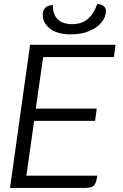

<svg xmlns="http://www.w3.org/2000/svg" viewBox="-20 -919 600 939"><path d="M191 -640 155 -388H453L445 -328H147L109 -60H456Q451 -23 439.5 -11.5Q428 0 396 0H29L127 -700H545L537 -640ZM189 -846Q189 -869 202 -881.5Q215 -894 239 -894Q237 -852 260.5 -826.5Q284 -801 333 -801Q381 -801 411 -827.5Q441 -854 455 -899Q474 -899 486 -890Q498 -881 498 -866Q498 -836 476.5 -809.5Q455 -783 416.5 -767Q378 -751 328 -751Q260 -751 224.5 -779Q189 -807 189 -846Z"/></svg>

Font: Krub
Style: Italic
Weight: 400
Italic angle: -8°
Designer: Ekaluck Peanpanawate
Foundry: Cadson Demak Co.,Ltd.
Version: Version 1.000; ttfautohint (v1.6)